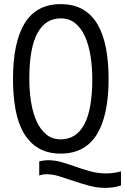

<svg xmlns="http://www.w3.org/2000/svg" viewBox="-20 -732 606 930"><path d="M566 166Q546 173 527.5 175.5Q509 178 490 178Q450 178 411.5 167.5Q373 157 337.5 145Q302 133 269 122.5Q236 112 206 112Q188 112 170 118V50Q192 44 214 44Q247 44 280.5 54Q314 64 348 76Q382 88 418.5 98Q455 108 494 108Q530 108 566 98ZM43 -350Q43 -528 100 -620Q157 -712 274 -712Q337 -712 381 -686.5Q425 -661 452.5 -614Q480 -567 493 -500Q506 -433 506 -350Q506 -172 448.5 -80Q391 12 274 12Q212 12 168 -13.5Q124 -39 96 -86Q68 -133 55.5 -200Q43 -267 43 -350ZM122 -350Q122 -291 130.5 -238Q139 -185 157 -145Q175 -105 204 -81Q233 -57 274 -57Q349 -57 388 -129Q427 -201 427 -350Q427 -408 418.5 -461Q410 -514 392 -554.5Q374 -595 345 -619Q316 -643 274 -643Q200 -643 161 -571Q122 -499 122 -350Z"/></svg>

Font: PT Sans Narrow
Style: Regular
Weight: 400
Width: 3
Designer: A.Korolkova, O.Umpeleva, V.Yefimov
Foundry: ParaType Ltd
Version: Version 2.003W OFL